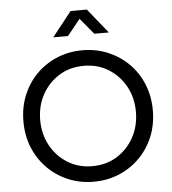

<svg xmlns="http://www.w3.org/2000/svg" viewBox="-64 -1049 1005 1119"><g transform="rotate(-5 439.0 -489.5)"><path d="M439 12Q519 12 587.5 -16.5Q656 -45 708 -97Q760 -149 789 -219Q818 -289 818 -373Q818 -456 789 -526.5Q760 -597 708 -648.5Q656 -700 587.5 -728.5Q519 -757 439 -757Q360 -757 291 -728.5Q222 -700 170.5 -648.5Q119 -597 90 -527Q61 -457 61 -373Q61 -289 90 -219Q119 -149 171 -97Q223 -45 291.5 -16.5Q360 12 439 12ZM439 -79Q358 -79 294.5 -118.5Q231 -158 195 -224.5Q159 -291 159 -373Q159 -455 195 -521Q231 -587 294 -626.5Q357 -666 439 -666Q521 -666 584 -626.5Q647 -587 683 -521Q719 -455 719 -373Q719 -291 683 -224.5Q647 -158 584 -118.5Q521 -79 439 -79ZM277 -847H363L439 -941L517 -847H602L486 -991H391Z"/></g></svg>

Font: Plus Jakarta Sans Medium
Style: Regular
Weight: 500
Designer: Gumpita Rahayu
Foundry: Tokotype
Version: Version 2.004; ttfautohint (v1.8.3)